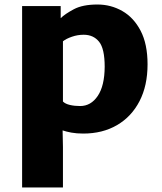

<svg xmlns="http://www.w3.org/2000/svg" viewBox="-20 -584 716 851"><path d="M78 247V-557H249V-503.5Q268.5 -522.5 307.5 -543.2Q346.5 -564 412 -564Q471.5 -564 522 -535.2Q572.5 -506.5 603.2 -447.8Q634 -389 634 -299Q634 -204.5 598.5 -135.8Q563 -67 498.8 -29.5Q434.5 8 349 8Q319.5 8 296.5 3.8Q273.5 -0.5 257.5 -6L259 68V247ZM259 -134Q269.5 -123.5 290 -118.8Q310.5 -114 335 -114Q383 -114 413.2 -158.8Q443.5 -203.5 444 -288Q444 -368.5 419 -399.2Q394 -430 351 -430Q324 -430 298.8 -421.2Q273.5 -412.5 259 -401Z"/></svg>

Font: Merriweather Sans ExtraBold
Style: Regular
Weight: 800
Designer: Eben Sorkin
Foundry: Eben Sorkin
Version: Version 2.001; ttfautohint (v1.8.3)